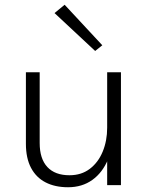

<svg xmlns="http://www.w3.org/2000/svg" viewBox="-20 -779 635 808"><path d="M431 -475H489V0H431ZM89 -475H147V-177Q147 -111 179.2 -76.2Q211.5 -41.5 272.5 -41.5Q322.5 -41.5 358 -68.5Q393.5 -95.5 412.2 -141Q431 -186.5 431 -241.5H458.5Q458.5 -165.5 435 -109Q411.5 -52.5 368.5 -21.8Q325.5 9 266.5 9Q211.5 9 171.8 -11.5Q132 -32 110.5 -72.8Q89 -113.5 89 -174ZM380.5 -564.5 209.5 -724 252 -759 410.5 -588.5Z"/></svg>

Font: Karla Light
Style: Regular
Weight: 300
Designer: Jonathan Pinhorn
Version: Version 2.004;gftools[0.9.33]